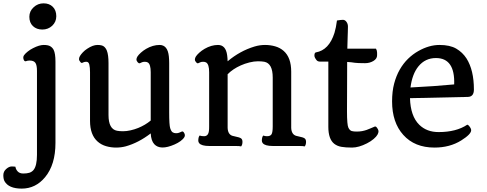

<svg xmlns="http://www.w3.org/2000/svg" viewBox="-86 -860 2868 1131"><path d="M86.9 -761.2Q86.9 -794.4 112.3 -817.4Q136.7 -840.3 170.7 -840.3Q204.6 -840.3 225.1 -819.8Q245.6 -799.3 245.6 -764.2Q245.6 -731 221.2 -708Q197.3 -686 163.3 -686Q129.4 -686 108.2 -706.1Q86.9 -726.1 86.9 -761.2ZM4.9 122.1Q6.8 137.7 18.3 149.9Q29.8 162.1 51 162.1Q72.3 162.1 86.7 157.7Q101.1 153.3 111.3 141.6Q131.8 116.7 131.8 52.7V-442.4Q131.8 -476.6 122.3 -490Q112.8 -503.4 88.4 -503.4Q75.7 -503.4 65.4 -499Q56.2 -498 52.2 -512.7Q48.8 -525.4 56.2 -535.4Q63.5 -545.4 77.6 -556.6Q91.8 -567.9 108.4 -576.2Q145.5 -595.2 171.4 -595.2Q197.3 -595.2 210.2 -587.4Q223.1 -579.6 230 -566.4Q240.7 -544.9 240.7 -497.1V-18.1Q240.7 109.9 179.7 183.6Q124 251 42 251Q-35.2 251 -59.6 207Q-66.4 193.8 -66.4 172.1Q-66.4 150.4 -49.6 135.5Q-32.7 120.6 -17.6 120.6Q-2.4 120.6 4.9 122.1Z M444.3 -434.6Q444.3 -462.4 440.2 -479.2Q436 -496.1 423.3 -496.1Q414.1 -496.1 408.7 -494.1L397 -489.3Q393.6 -488.3 388.7 -493.2Q379.4 -503.4 379.4 -512Q379.4 -520.5 385 -530Q390.6 -539.6 402.1 -551.8Q413.6 -564 428.2 -573.2Q461.4 -595.2 488.3 -595.2Q515.1 -595.2 526.4 -585.9Q537.6 -576.7 543.5 -561.5Q553.2 -537.1 553.2 -487.8V-182.1Q553.2 -99.6 603 -89.8Q618.2 -86.9 638.9 -86.9Q659.7 -86.9 683.3 -92.3Q707 -97.7 728.5 -106.4Q770 -123.5 801.8 -149.9V-434.6Q801.8 -481 785.2 -491.7Q778.3 -496.1 767.1 -496.1Q755.9 -496.1 749.3 -492.7Q742.7 -489.3 738.5 -487.8Q734.4 -486.3 731.4 -488Q728.5 -489.7 725.1 -493.2Q717.8 -501.5 717.8 -509.8Q717.8 -518.1 723.9 -527.6Q730 -537.1 743.7 -549.6Q757.3 -562 774.9 -572.3Q814.5 -595.2 854 -595.2Q901.9 -595.2 908.7 -527.3Q910.6 -508.3 910.6 -487.8V-198.7Q910.6 -123.5 916.5 -105Q922.4 -86.4 930.7 -80.8Q939 -75.2 951.2 -75.2Q963.4 -75.2 971.2 -79.1L985.8 -85.4Q992.2 -86.9 997.1 -79.6Q1007.3 -64.5 1000 -52.2Q992.7 -40 977.3 -28.8Q961.9 -17.6 942.9 -9.3Q858.4 27.8 822.8 -10.7Q804.2 -30.8 801.8 -74.2Q730 -19 654.8 2Q627.4 9.3 597.4 9.3Q567.4 9.3 538.8 1Q510.3 -7.3 489.3 -25.9Q444.3 -65.4 444.3 -147.9Z M1334.5 2.4Q1324.7 0 1303.2 0H1147.5Q1100.6 0 1087.4 -16.6Q1082 -22.9 1082 -31.2Q1082 -51.8 1089.8 -61.5Q1101.6 -57.6 1116.5 -57.6Q1131.3 -57.6 1138.9 -69.8Q1146.5 -82 1146 -115.2V-434.6Q1146 -480.5 1128.9 -491.7Q1122.1 -496.1 1110.8 -496.1Q1099.6 -496.1 1093 -492.7Q1086.4 -489.3 1082.3 -487.8Q1078.1 -486.3 1075.2 -488Q1072.3 -489.7 1069.3 -493.2Q1062 -501 1062 -509.5Q1062 -518.1 1068.1 -527.6Q1074.2 -537.1 1087.9 -549.6Q1101.6 -562 1119.1 -572.3Q1158.7 -595.2 1198.2 -595.2Q1243.7 -595.2 1252 -535.2Q1254.4 -517.6 1254.9 -499Q1327.6 -560.1 1413.1 -585.9Q1443.8 -595.2 1475.3 -595.2Q1506.8 -595.2 1535.4 -586.9Q1564 -578.6 1585 -560.1Q1629.4 -521 1629.4 -438V-106.9Q1630.9 -68.8 1657.7 -60.1Q1665 -57.6 1675.8 -55.7Q1686.5 -53.7 1695.1 -51Q1703.6 -48.3 1708.5 -44.9Q1716.8 -38.6 1716.8 -24.4Q1716.8 -7.3 1709 2.4Q1699.2 0 1677.7 0H1522Q1475.1 0 1461.9 -16.6Q1456.5 -22.9 1456.5 -31.2Q1456.5 -51.8 1464.4 -61.5Q1476.1 -57.6 1486.1 -57.6Q1496.1 -57.6 1502.9 -60.3Q1509.8 -63 1513.7 -69.3Q1520.5 -81.1 1520.5 -115.2V-403.3Q1520.5 -486.3 1471.2 -496.1Q1456.1 -499 1433.3 -499Q1410.6 -499 1383.3 -492.2Q1356 -485.4 1332 -474.6Q1286.1 -454.1 1254.9 -422.9V-106.9Q1256.3 -68.8 1282.7 -60.1Q1290.5 -57.6 1301 -55.7Q1311.5 -53.7 1320.3 -51Q1329.1 -48.3 1334 -44.9Q1342.3 -38.6 1342.3 -24.4Q1342.3 -7.3 1334.5 2.4Z M1958.5 -333 1958 -204.6Q1958 -124 1966.3 -107.7Q1974.6 -91.3 1985.8 -88.1Q1997.1 -85 2014.6 -85Q2032.2 -85 2046.6 -87.6Q2061 -90.3 2073.7 -94.7Q2086.4 -99.1 2098.1 -104.5L2122.1 -114.7Q2130.4 -117.7 2140.6 -97.7Q2143.6 -92.3 2143.6 -85.2Q2143.6 -78.1 2137.7 -66.9Q2131.8 -55.7 2115 -41.3Q2098.1 -26.9 2075.7 -15.6Q2026.9 9.3 1988 9.3Q1949.2 9.3 1924.8 4.9Q1900.4 0.5 1883.3 -12.7Q1848.1 -40 1848.1 -112.8V-497.1H1799.8Q1784.7 -497.1 1777.8 -506.8Q1766.1 -522 1766.1 -532.2Q1766.1 -549.3 1774.4 -551.3Q1852.1 -564.5 1884.3 -666.5Q1893.6 -697.3 1898.9 -739.3Q1922.4 -743.2 1934.3 -743.2Q1946.3 -743.2 1955.1 -731Q1963.9 -718.8 1963.6 -702.6Q1963.4 -686.5 1962.9 -672.4Q1962.4 -658.2 1961.9 -641.6L1960 -573.2H2128.9Q2135.3 -562 2135.3 -549.3V-534.2Q2135.3 -513.7 2113.3 -500.7Q2091.3 -487.8 2064.7 -487.8Q2038.1 -487.8 2026.6 -488.5Q2015.1 -489.3 2004.4 -490.2L1982.9 -493.2Q1971.7 -494.1 1959 -495.1V-489.7Z M2223.6 -262.7Q2223.6 -321.8 2235.8 -367.7Q2248 -413.6 2268.8 -450Q2289.6 -486.3 2317.6 -513.7Q2345.7 -541 2377.9 -559.1Q2441.4 -595.2 2502.9 -595.2Q2564.5 -595.2 2601.6 -573.5Q2638.7 -551.8 2662.1 -515.6Q2705.6 -446.8 2705.6 -332.5Q2705.6 -290 2669.9 -289.1L2329.1 -281.7Q2332 -175.8 2383.8 -125Q2427.7 -82 2497.6 -82Q2601.6 -82 2666.5 -125.5Q2670.9 -125.5 2677.2 -118.2Q2689.5 -103.5 2689.5 -92.8Q2689.5 -69.3 2630.9 -32.7Q2563.5 9.3 2473.6 9.3Q2356.4 9.3 2289.6 -65.4Q2223.6 -138.7 2223.6 -262.7ZM2332 -344.7Q2472.7 -351.6 2589.4 -362.8Q2594.7 -518.1 2481.9 -518.1Q2418.9 -518.1 2378.9 -469.2Q2342.3 -424.3 2332 -344.7Z"/></svg>

Font: Quando
Style: Regular
Weight: 400
Version: Version 1.002